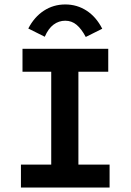

<svg xmlns="http://www.w3.org/2000/svg" viewBox="-20 -842 590 862"><path d="M74 0V-103H210V-520H81V-623H466V-520H332V-103H472V0ZM181 -677 107 -714Q134 -766 177 -794Q220 -822 273 -822Q326 -822 369 -794Q412 -766 439 -713L365 -676Q346 -712 324 -730.5Q302 -749 273 -749Q244 -749 220.5 -731.5Q197 -714 181 -677Z"/></svg>

Font: Inconsolata SemiExpanded ExtraBold
Style: Regular
Weight: 800
Width: 6
Monospace: yes
Designer: Raph Levien, Cyreal, Brenton Simpson
Foundry: Raph Levien, Cyreal, Google
Version: Version 3.001; ttfautohint (v1.8.2.53-6de2)